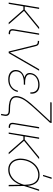

<svg xmlns="http://www.w3.org/2000/svg" viewBox="1160 -1928 896 3255"><g transform="rotate(90 1607.5 -300.0)"><path d="M130.9 -515.6 90.3 -271.5H143.6L440.4 -515.6H474.6L163.6 -259.8L392.1 0H361.8L144 -249H86.9L45.4 0H22.9L108.4 -515.6Z M547.4 0Q461.9 0 475.6 -85.9L546.9 -515.6H569.3L498 -85.9Q492.7 -51.8 504.9 -37.1Q517.1 -22.5 551.3 -22.5H561L557.1 0Z M852.5 0 738.3 -461.4Q730.5 -493.2 682.6 -493.2H670.9L674.8 -515.6H685.1Q747.6 -515.6 759.3 -467.3L834.5 -164.1Q842.8 -129.4 851.3 -93.3Q859.9 -57.1 868.2 -22Q888.7 -57.1 908.9 -93Q929.2 -128.9 949.7 -164.1L1152.8 -515.6H1178.2L879.9 0Z M1326.2 7.8Q1242.2 7.8 1199.7 -34.2Q1157.2 -76.2 1168 -142.6Q1176.3 -192.4 1210 -223.1Q1243.7 -253.9 1296.9 -266.6Q1204.1 -291 1218.8 -379.4Q1229.5 -443.8 1284.4 -483.6Q1339.4 -523.4 1418 -523.4Q1496.6 -523.4 1535.4 -481.4Q1574.2 -439.5 1567.4 -367.2H1544.9Q1548.8 -431.2 1516.4 -466.1Q1483.9 -501 1414.6 -501Q1345.2 -501 1297.6 -467.5Q1250 -434.1 1241.2 -379.4Q1232.4 -328.1 1268.1 -303.2Q1303.7 -278.3 1378.9 -278.3H1416.5L1416 -276.4H1416.5L1413.1 -255.9H1375.5Q1301.3 -255.9 1250.7 -229Q1200.2 -202.1 1190.4 -142.6Q1181.2 -85.9 1218.5 -50.3Q1255.9 -14.6 1330.1 -14.6Q1405.8 -14.6 1454.3 -52.7Q1502.9 -90.8 1516.1 -154.3H1538.6Q1523.9 -82 1467.8 -37.1Q1411.6 7.8 1326.2 7.8Z M1910.2 128.9 1920.4 68.4Q1932.1 0 1850.6 0H1827.6Q1756.8 0 1704.1 -14.2Q1651.4 -28.3 1626 -63.2Q1600.6 -98.1 1610.8 -159.7Q1620.1 -213.4 1652.8 -266.8Q1685.5 -320.3 1736.8 -379.4Q1788.1 -438.5 1853 -508.3L1945.3 -607.4Q1967.8 -631.8 1990.7 -656.2Q2013.7 -680.7 2036.6 -705.1H1712.4L1716.3 -727.5H2064.5L2059.6 -699.7L1867.7 -493.7Q1770.5 -389.2 1708.3 -309.8Q1646 -230.5 1633.3 -156.2Q1624.5 -103 1646.5 -74Q1668.5 -44.9 1716.1 -33.7Q1763.7 -22.5 1831.5 -22.5H1854.5Q1904.3 -22.5 1927.2 1.2Q1950.2 24.9 1942.9 68.4L1932.6 128.9Z M2135.3 0Q2049.8 0 2063.5 -85.9L2134.8 -515.6H2157.2L2085.9 -85.9Q2080.6 -51.8 2092.8 -37.1Q2105 -22.5 2139.2 -22.5H2148.9L2145 0Z M2333.5 -515.6 2293 -271.5H2346.2L2643.1 -515.6H2677.2L2366.2 -259.8L2594.7 0H2564.5L2346.7 -249H2289.6L2248 0H2225.6L2311 -515.6Z M2856 7.8Q2789.6 7.8 2744.1 -26.6Q2698.7 -61 2679.7 -121.1Q2660.6 -181.2 2673.3 -257.8Q2686.5 -335 2725.1 -394.8Q2763.7 -454.6 2820.6 -489Q2877.4 -523.4 2943.8 -523.4Q3035.6 -523.4 3080.6 -466.1Q3125.5 -408.7 3130.4 -318.8L3192.4 -515.6H3215.3L3132.3 -259.8L3137.2 0H3114.3L3111.8 -197.8Q3091.3 -140.1 3054.9 -93.5Q3018.6 -46.9 2968.3 -19.5Q2918 7.8 2856 7.8ZM3111.3 -258.3 3110.8 -287.6Q3110.4 -349.6 3093.5 -397.7Q3076.7 -445.8 3040.3 -473.4Q3003.9 -501 2944.3 -501Q2884.8 -501 2832.5 -470Q2780.3 -439 2744.1 -384Q2708 -329.1 2695.8 -257.8Q2684.1 -186.5 2700.2 -131.6Q2716.3 -76.7 2756.3 -45.7Q2796.4 -14.6 2856 -14.6Q2915.5 -14.6 2964.1 -43Q3012.7 -71.3 3047.4 -118.9Q3082 -166.5 3100.1 -223.1ZM2944.8 -582 2988.3 -727.5H3012.7L2965.3 -582Z"/></g></svg>

Font: Inter Display Thin
Style: Italic
Weight: 100
Italic angle: -9.39999°
Designer: Rasmus Andersson
Foundry: rsms
Version: Version 4.000;git-a52131595